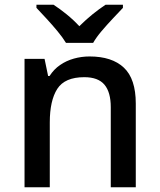

<svg xmlns="http://www.w3.org/2000/svg" viewBox="-20 -786 670 806"><path d="M356 -549Q450 -549 500 -502Q550 -455 550 -351V0H445V-336Q445 -399 418.5 -430.5Q392 -462 334 -462Q252 -462 220.5 -413Q189 -364 189 -272V0H83V-539H167L182 -467H188Q206 -495 232 -513Q258 -531 290 -540Q322 -549 356 -549ZM257 -606Q243 -629 221 -655.5Q199 -682 175 -708Q151 -734 133 -753V-766H205Q231 -749 259.5 -726Q288 -703 313 -676Q340 -703 368.5 -726Q397 -749 423 -766H496V-753Q478 -734 453.5 -708Q429 -682 406.5 -655.5Q384 -629 371 -606Z"/></svg>

Font: Noto Sans Devanagari Medium
Style: Regular
Weight: 500
Version: Version 2.003